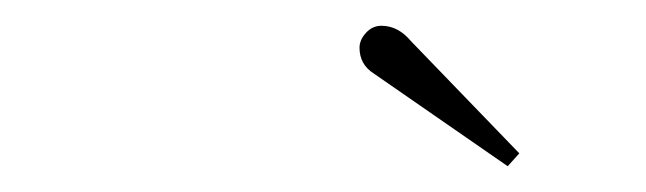

<svg xmlns="http://www.w3.org/2000/svg" viewBox="-20 -715 501 149"><path d="M270 -658Q259 -665 259 -678Q259 -684 264 -689.5Q269 -695 276 -695Q289 -695 299 -683L383 -596L374 -586Z"/></svg>

Font: Trirong Thin
Style: Italic
Weight: 250
Italic angle: -12°
Designer: Katatrad Team
Foundry: CadsonDemak
Version: Version 1.001